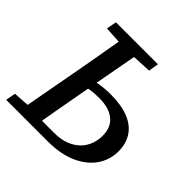

<svg xmlns="http://www.w3.org/2000/svg" viewBox="-173 -817 967 967"><g transform="rotate(45 310.5 -333.5)"><path d="M153 0 157 -53H293Q340 -53 374.5 -66.5Q409 -80 431.5 -102.5Q454 -125 465 -154Q476 -183 476 -215Q476 -276 437.5 -307Q399 -338 329 -338Q294 -338 266.5 -333.5Q239 -329 214 -323L219 -372Q242 -379 278.5 -385.5Q315 -392 357 -392Q434 -392 485.5 -371Q537 -350 562.5 -310.5Q588 -271 588 -216Q588 -156 554.5 -107Q521 -58 456.5 -29Q392 0 301 0ZM88 0 154 -359Q168 -436 181.5 -513Q195 -590 208 -667H318L252 -309Q238 -232 224 -154.5Q210 -77 197 0ZM109 -613 119 -667H418L409 -613L267 -606H235ZM4 0 14 -53 138 -61H147L141 0Z"/></g></svg>

Font: Source Serif 4 Medium
Style: Italic
Weight: 500
Italic angle: -12°
Designer: Frank Grießhammer
Foundry: Adobe Systems Incorporated
Version: Version 4.004;hotconv 1.0.116;makeotfexe 2.5.65601